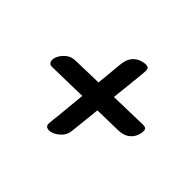

<svg xmlns="http://www.w3.org/2000/svg" viewBox="-112 -660 775 775"><g transform="rotate(45 275.5 -272.5)"><path d="M491 -325Q503 -325 507.5 -320.5Q512 -316 512 -308Q512 -295 505 -278.5Q498 -262 481.5 -250.5Q465 -239 437 -238L68 -230Q56 -230 51.5 -236Q47 -242 47 -252Q47 -262 55 -276.5Q63 -291 78.5 -303Q94 -315 118 -315ZM341 -429 307 -108Q305 -84 292 -69Q279 -54 264.5 -47Q250 -40 240 -40Q230 -40 224.5 -44.5Q219 -49 219 -59Q219 -66 221 -83Q223 -100 224 -107L255 -433Q258 -461 270 -476.5Q282 -492 298.5 -498.5Q315 -505 328 -505Q336 -505 341 -501.5Q346 -498 346 -487Q346 -478 344.5 -465Q343 -452 341 -429Z"/></g></svg>

Font: Alkatra SemiBold
Style: Regular
Weight: 600
Designer: Suman Bhandary
Version: Version 1.100;gftools[0.9.22]